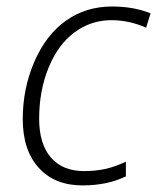

<svg xmlns="http://www.w3.org/2000/svg" viewBox="-20 -559 482 589"><path d="M232.9 9.8Q147.9 9.8 98.9 -44.2Q49.8 -98.1 49.8 -193.8Q49.8 -288.1 85.7 -370.4Q121.6 -452.6 182.6 -495.8Q243.7 -539.1 324.2 -539.1Q389.6 -539.1 441.9 -518.1L428.2 -474.1Q376 -497.1 321.8 -497.1Q258.8 -497.1 208.3 -459.5Q157.7 -421.9 128.9 -351.1Q100.1 -280.3 100.1 -194.8Q100.1 -117.7 136 -75.9Q171.9 -34.2 237.8 -34.2Q272.5 -34.2 302 -40.5Q331.5 -46.9 366.2 -63V-18.1Q309.6 9.8 232.9 9.8Z"/></svg>

Font: TypoPRO Open Sans
Style: Italic
Weight: 300
Italic angle: -12°
Foundry: Ascender Corporation
Version: Version 1.10